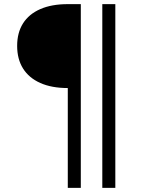

<svg xmlns="http://www.w3.org/2000/svg" viewBox="-20 -719 690 929"><path d="M308 190V-293Q230 -293 175 -317.5Q120 -342 91.5 -387.5Q63 -433 63 -497Q63 -561 91.5 -606Q120 -651 175 -675Q230 -699 308 -699H371V190ZM475 190V-699H538V190Z"/></svg>

Font: Azeret Mono ExtraLight
Style: Regular
Weight: 250
Designer: Martin Vácha
Foundry: Displaay
Version: Version 1.002